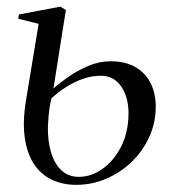

<svg xmlns="http://www.w3.org/2000/svg" viewBox="-20 -532 496 564"><path d="M204 11Q164.5 11 132.5 -4Q100.5 -19 80 -49.8Q59.5 -80.5 52.8 -127.5Q46 -174.5 56.5 -238L93.5 -462L33.5 -477L35.5 -489.5L157.5 -512.5L173.5 -502.5L137 -272Q154 -287.5 180.5 -306Q207 -324.5 239 -338.2Q271 -352 305 -352Q348.5 -352 378 -334.8Q407.5 -317.5 422.5 -287.5Q437.5 -257.5 437.5 -219Q437.5 -171 418.2 -129.2Q399 -87.5 366.2 -56Q333.5 -24.5 291.5 -6.8Q249.5 11 204 11ZM211.5 -12.5Q248 -12.5 281.5 -36.2Q315 -60 336.2 -102.2Q357.5 -144.5 357.5 -200Q357.5 -246.5 336 -278Q314.5 -309.5 276 -309.5Q248.5 -309.5 221.8 -299.8Q195 -290 171.8 -274.8Q148.5 -259.5 131 -243Q125.5 -220.5 122.8 -192Q120 -163.5 121 -140Q123 -101 134 -72.5Q145 -44 164.5 -28.2Q184 -12.5 211.5 -12.5Z"/></svg>

Font: Merriweather 144pt Light
Style: Italic
Weight: 300
Italic angle: -7.8°
Version: Version 2.101